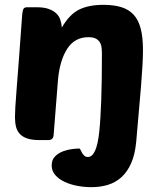

<svg xmlns="http://www.w3.org/2000/svg" viewBox="-20 -580 662 795"><path d="M344 70Q380 70 391 -34.5Q402 -139 402 -355Q402 -370 400.5 -383Q399 -396 393 -405.5Q387 -415 376 -420.5Q365 -426 346 -426Q289 -426 258 -377.5Q227 -329 220 -248L202 -20Q200 0 180 0H144Q113 0 93.5 -6.5Q74 -13 62.5 -25Q51 -37 46.5 -54.5Q42 -72 42 -95Q42 -110 43.5 -137.5Q45 -165 49 -213.5Q53 -262 58.5 -336.5Q64 -411 72 -521Q74 -539 78 -544.5Q82 -550 93 -550H132Q162 -550 181.5 -543Q201 -536 213 -524.5Q225 -513 230 -497.5Q235 -482 236 -466Q268 -521 308 -540.5Q348 -560 408 -560Q451 -560 482 -550.5Q513 -541 533 -519.5Q553 -498 562.5 -462Q572 -426 572 -373Q572 -320 564 -223.5Q556 -127 544 7Q539 60 523 96Q507 132 482.5 154Q458 176 426.5 185.5Q395 195 358 195Q329 195 300 189.5Q271 184 247.5 173Q224 162 209 145Q194 128 194 105Q194 81 208.5 67Q223 53 242.5 46Q262 39 280.5 37Q299 35 308 35Q311 35 313.5 40.5Q316 46 319.5 52.5Q323 59 329 64.5Q335 70 344 70Z"/></svg>

Font: PoetsenOne
Style: Regular
Weight: 400
Designer: Rodrigo Fuenzalida, Pablo Impallari
Foundry: Pablo Impallari, Rodrigo Fuenzalida
Version: Version 1.000; ttfautohint (v0.8) -G 200 -r 50